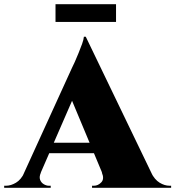

<svg xmlns="http://www.w3.org/2000/svg" viewBox="-60 -900 840 920"><path d="M351 -724 697 -6H457L264 -468ZM136 -73Q127 -53 132 -39Q137 -25 149.5 -17.5Q162 -10 174 -10H183V0H-40V-10Q-40 -10 -35.5 -10Q-31 -10 -31 -10Q-8 -10 16.5 -24.5Q41 -39 57 -73ZM351 -724V-568L105 -3H24L285 -575Q290 -584 298.5 -603.5Q307 -623 316.5 -646Q326 -669 333.5 -690Q341 -711 342 -724ZM433 -216V-166H150V-216ZM428 -73H664Q681 -39 705 -24.5Q729 -10 752 -10Q752 -10 756 -10Q760 -10 760 -10V0H381V-10H390Q410 -10 425.5 -26.5Q441 -43 428 -73ZM206 -880H496V-795H206Z"/></svg>

Font: Cinzel Black
Style: Regular
Weight: 900
Designer: Natanael Gama
Version: Version 2.000